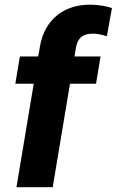

<svg xmlns="http://www.w3.org/2000/svg" viewBox="-20 -781 487 801"><path d="M399.5 -545.5H290.8L296.9 -582C303.3 -619 322.1 -640.6 366.1 -640.6C384.6 -640.6 401.3 -637.4 425.8 -630L447.1 -747.5C427.6 -753.9 396.3 -761.4 354 -761.4C251.4 -761.4 165.5 -703.5 146.3 -584.9L139.6 -545.5H62.9L44 -431.8H120.7L48.7 0H199.9L272 -431.8H380.7Z"/></svg>

Font: Margiela Sans
Style: Bold Italic
Weight: 700
Italic angle: -9.39999°
Designer: Stefan Endress, Andreas Faust
Version: Version 1.100;FEAKit 1.0